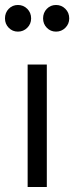

<svg xmlns="http://www.w3.org/2000/svg" viewBox="-26 -751 298 771"><path d="M162 0H85V-492H162ZM199 -624Q177 -624 162 -639.5Q147 -655 147 -677Q147 -700 162 -715.5Q177 -731 199 -731Q221 -731 236.5 -715.5Q252 -700 252 -677Q252 -655 236.5 -639.5Q221 -624 199 -624ZM46 -624Q24 -624 9 -639.5Q-6 -655 -6 -677Q-6 -700 9 -715.5Q24 -731 46 -731Q68 -731 83.5 -715.5Q99 -700 99 -677Q99 -655 83.5 -639.5Q68 -624 46 -624Z"/></svg>

Font: Wix Madefor Text
Style: Regular
Weight: 400
Designer: Dalton Maag Ltd
Foundry: Dalton Maag Ltd
Version: Version 3.100